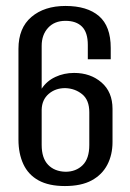

<svg xmlns="http://www.w3.org/2000/svg" viewBox="-20 -615 437 645"><path d="M198 10Q144 10 109.5 -9Q75 -28 58.5 -63.5Q42 -99 42 -146V-451Q42 -521 85.5 -558Q129 -595 200 -595Q273 -595 312.5 -561Q352 -527 352 -454V-416H275V-464Q275 -506 255.5 -525.5Q236 -545 200 -545Q163 -545 141.5 -521.5Q120 -498 120 -461V-317Q137 -343 166 -356.5Q195 -370 229 -370Q284 -370 321 -338Q358 -306 358 -249V-138Q358 -95 340.5 -61.5Q323 -28 288 -9Q253 10 198 10ZM200 -38Q235 -38 257.5 -60Q280 -82 280 -128V-238Q280 -279 256 -298.5Q232 -318 199 -319Q166 -319 143.5 -299.5Q121 -280 120 -247V-128Q120 -84 141.5 -61.5Q163 -39 200 -38Z"/></svg>

Font: Alumni Sans Medium
Style: Regular
Weight: 500
Designer: Robert E. Leuschke
Foundry: Robert E. Leuschke
Version: Version 1.018